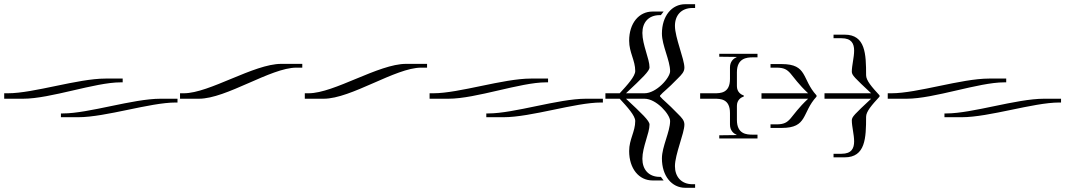

<svg xmlns="http://www.w3.org/2000/svg" viewBox="-29 -680 5092 914"><path d="M-9 -210H81C212 -210 423 -288 545 -288H555V-306H473C342 -306 131 -236 9 -236H-9ZM735 -210C604 -210 393 -140 271 -140H261V-122H343C474 -122 685 -192 807 -192H816V-210Z M828 -210H918C1049 -210 1260 -358 1382 -358H1410V-376H1310C1179 -376 968 -236 846 -236H828Z M1422 -210H1512C1643 -210 1854 -358 1976 -358H2004V-376H1904C1773 -376 1562 -236 1440 -236H1422Z M2016 -210H2106C2237 -210 2448 -288 2570 -288H2580V-306H2498C2367 -306 2156 -236 2034 -236H2016ZM2760 -210C2629 -210 2418 -140 2296 -140H2286V-122H2368C2499 -122 2710 -192 2832 -192H2841V-210Z M2853 -210H2921C2958 -170 2995 -129 2995 -104C2995 -53 2966 -17 2966 39C2966 123 3013 179 3077 179H3130L3117 162H3112C3058 162 3029 126 3029 76C3029 20 3063 -46 3063 -87C3063 -105 3027 -139 2951 -210H3039C3096 -210 3161 -135 3161 -104C3161 -53 3122 18 3122 74C3122 158 3169 214 3233 214H3280V197H3268C3214 197 3184 161 3184 111C3184 55 3229 -46 3229 -87C3229 -107 3216 -120 3199 -137C3145 -193 3129 -202 3113 -221V-225C3129 -244 3145 -252 3199 -308C3216 -325 3229 -338 3229 -358C3229 -399 3184 -501 3184 -557C3184 -607 3214 -642 3268 -642H3280V-660H3233C3169 -660 3122 -604 3122 -520C3122 -464 3161 -392 3161 -341C3161 -310 3096 -236 3039 -236H2951C3030 -310 3063 -342 3063 -359C3063 -400 3029 -467 3029 -523C3029 -573 3058 -608 3112 -608H3117L3130 -625H3077C3013 -625 2966 -570 2966 -486C2966 -430 2995 -393 2995 -342C2995 -317 2958 -276 2921 -236H2853Z M3304 -210H3372C3400 -210 3446 -210 3446 -142V-87C3446 -59 3463 -44 3477 -39V-37L3395 -36V-21H3577V-39H3554C3526 -39 3479 -41 3479 -109V-176C3479 -204 3498 -216 3512 -221V-225C3498 -230 3479 -242 3479 -270V-336C3479 -403 3526 -407 3554 -407H3577V-424H3395V-410L3477 -409V-407C3463 -402 3446 -387 3446 -359V-304C3446 -236 3400 -236 3372 -236H3304Z M3596 -210H3818C3725 -123 3739 -88 3667 -88H3639V-71H3692C3817 -71 3787 -143 3858 -220V-226C3787 -303 3817 -375 3692 -375H3639V-358H3667C3739 -358 3725 -323 3818 -236H3596Z M3896 -210H4118C4039 -136 4026 -124 4026 -107C4026 -78 4037 -39 4037 -7C4037 26 4025 52 3977 52H3939V69H3992C4091 69 4094 -23 4094 -124C4094 -149 4121 -180 4158 -220V-226C4121 -266 4094 -297 4094 -322C4094 -423 4091 -515 3992 -515H3939V-498H3977C4025 -498 4037 -472 4037 -439C4037 -407 4026 -368 4026 -339C4026 -322 4039 -310 4118 -236H3896Z M4197 -210H4287C4418 -210 4629 -288 4751 -288H4761V-306H4679C4548 -306 4337 -236 4215 -236H4197ZM4941 -210C4810 -210 4599 -140 4477 -140H4467V-122H4549C4680 -122 4891 -192 5013 -192H5022V-210Z"/></svg>

Font: FoglihtenDeH02
Style: Regular
Weight: 500
Designer: gluk (gluksza@wp.pl|www.glukfonts.pl)
Version: Version 0.68